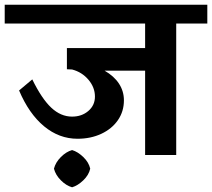

<svg xmlns="http://www.w3.org/2000/svg" viewBox="-42 -658 900 815"><path d="M838 -558H706V0H574V-358H402Q442 -335 463 -303Q484 -271 484 -232Q484 -185 458.5 -148Q433 -111 388 -90Q343 -69 287 -69Q209 -69 145 -122Q81 -175 39 -274L95 -321Q135 -239 175.5 -201Q216 -163 264 -163Q305 -163 333 -187Q361 -211 361 -248Q361 -287 333.5 -319.5Q306 -352 264 -363L242 -364V-454H574V-558H-22V-638H838ZM341 58Q335 85 311.5 107.5Q288 130 264 137Q239 130 216.5 107.5Q194 85 187 58Q194 31 216.5 8.5Q239 -14 264 -21Q288 -14 311.5 8.5Q335 31 341 58Z"/></svg>

Font: AmikoBold
Style: Bold
Weight: 700
Designer: Pablo Impallari, Rodrigo Fuenzalida, Andres Torresi
Foundry: Impallari Type
Version: Version 1.000; ttfautohint (v1.3)